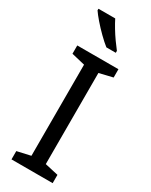

<svg xmlns="http://www.w3.org/2000/svg" viewBox="-241 -993 820 1042"><g transform="rotate(30 169.5 -472.0)"><path d="M298 0H40V-52L124 -71V-642L40 -662V-714H298V-662L214 -642V-71L298 -52ZM145 -944Q156 -922 172.5 -894.5Q189 -867 207.5 -841Q226 -815 241 -796V-784H182Q159 -802 130 -830.5Q101 -859 76.5 -887.5Q52 -916 40 -934V-944Z"/></g></svg>

Font: Noto Kufi Arabic
Style: Regular
Weight: 400
Designer: Monotype Design Team, David Williams, Khaled Hosny
Foundry: Google LLC
Version: Version 2.109; ttfautohint (v1.8.4.7-5d5b)